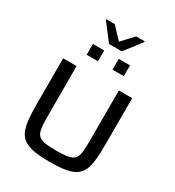

<svg xmlns="http://www.w3.org/2000/svg" viewBox="-250 -1233 1263 1385"><g transform="rotate(30 381.5 -540.0)"><path d="M382 8Q306 8 254.5 -0.5Q203 -9 171 -29Q139 -49 122 -84.5Q105 -120 99 -174.5Q93 -229 93 -306V-688H205V-272Q205 -213 209.5 -176Q214 -139 230 -119.5Q246 -100 282.5 -93Q319 -86 382 -86Q445 -86 480.5 -93Q516 -100 532.5 -119.5Q549 -139 553 -176Q557 -213 557 -272V-688H668V-306Q668 -229 662.5 -174.5Q657 -120 640.5 -84.5Q624 -49 592.5 -29Q561 -9 509.5 -0.5Q458 8 382 8ZM227 -795V-885H321V-795ZM442 -795V-885H536V-795ZM328 -943 222 -1081V-1088H292L381 -993L470 -1088H541V-1081L434 -943Z"/></g></svg>

Font: Saira SemiExpanded Medium
Style: Regular
Weight: 500
Width: 6
Designer: Hector Gatti with collaboration of the Omnibus-Type team
Foundry: Omnibus-Type
Version: Version 1.101